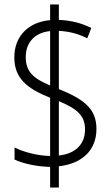

<svg xmlns="http://www.w3.org/2000/svg" viewBox="-20 -780 499 858"><path d="M204 -34V58H243V-37C350 -49 411 -111 411 -204C411 -295 354 -337 243 -382V-642C288 -640 330 -629 370 -609L388 -655C344 -677 297 -689 243 -691V-760H204V-690C110 -682 44 -621 44 -524C44 -430 100 -385 204 -343V-83C147 -84 84 -101 45 -121V-67C83 -49 141 -36 204 -34ZM204 -641V-398C133 -428 95 -457 95 -525C95 -593 139 -635 204 -641ZM243 -85V-328C324 -294 360 -264 360 -202C360 -134 316 -93 243 -85Z"/></svg>

Font: Noto Sans Devanagari Condensed Light
Style: Regular
Weight: 300
Width: 3
Designer: Jelle Bosma - Monotype Design Team
Foundry: Monotype Imaging Inc.
Version: Version 2.004